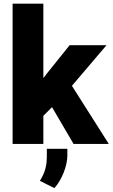

<svg xmlns="http://www.w3.org/2000/svg" viewBox="-20 -770 602 1027"><path d="M258.3 -196.8 211.9 -150.4V0H47.4V-750.5H211.9V-352.1L228.5 -374L352.5 -528.3H549.8L364.7 -311L562 0H373.5ZM271 236.3 193.4 197.3 206.1 174.8Q230.5 128.9 230.5 69.3V25.9H340.3V62Q339.8 104 320.8 152.6Q301.8 201.2 271 236.3Z"/></svg>

Font: Sadagaat-English
Style: Regular
Weight: 900
Designer: Ahmed alsheikh
Foundry: Ahmed alsheikh Design
Version: Version 2.137;January 17, 2018;FontCreator 11.0.0.2408 64-bi